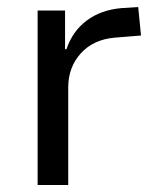

<svg xmlns="http://www.w3.org/2000/svg" viewBox="-20 -526 448 546"><path d="M87 0V-496H165V-386H169Q186 -437 226.5 -467.5Q267 -498 326 -503L373 -506L381 -425L307 -419Q246 -414 210 -374.5Q174 -335 174 -277V0Z"/></svg>

Font: Nunito Sans 7pt SemiCondensed
Style: Regular
Weight: 400
Width: 4
Designer: Vernon Adams
Foundry: Vernon Adams
Version: Version 3.101;gftools[0.9.27]